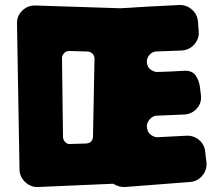

<svg xmlns="http://www.w3.org/2000/svg" viewBox="-20 -746 893 768"><path d="M133 2Q118 3 104.5 -2.5Q91 -8 81 -17.5Q71 -27 64.5 -40Q58 -53 58 -68L48 -651Q47 -682 69 -703.5Q91 -725 122 -724L460 -713Q461 -713 471.5 -713.5Q482 -714 498.5 -715Q515 -716 536.5 -717.5Q558 -719 580 -720Q632 -723 697 -726Q726 -727 748 -707.5Q770 -688 772 -658L775 -619Q776 -604 771 -591Q766 -578 756.5 -567.5Q747 -557 734.5 -551Q722 -545 707 -544L602 -540Q585 -537 575 -523Q565 -509 568 -492Q570 -478 581 -469Q592 -460 606 -458H607Q637 -459 662 -460Q683 -461 700 -462Q717 -463 718 -463Q748 -464 762 -445Q776 -426 780 -396Q781 -386 782 -379Q783 -372 783.5 -367Q784 -362 784 -361Q786 -332 766.5 -311Q747 -290 718 -288L601 -283Q584 -278 574 -262.5Q564 -247 569 -230Q572 -216 582.5 -207.5Q593 -199 607 -197L724 -203Q754 -205 776.5 -186Q799 -167 801 -137L806 -95Q808 -65 788.5 -42.5Q769 -20 739 -18L480 2Q455 3 433 -11ZM256 -542Q245 -542 236.5 -533.5Q228 -525 228 -514L232 -197Q233 -186 241 -177.5Q249 -169 261 -170L325 -172Q350 -174 352 -199L358 -511Q358 -523 350 -531Q342 -539 331 -540Z"/></svg>

Font: d puntillas B to tiptoe
Style: Regular
Weight: 400
Designer: deFharo
Foundry: deFharo.com
Version: Version 1.001 2012